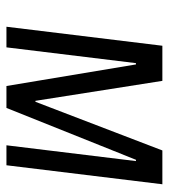

<svg xmlns="http://www.w3.org/2000/svg" viewBox="16 -540 524 596"><g transform="rotate(90 278.0 -242.0)"><path d="M493 0 552 -484H447L296 -90H293L231 -484H122L63 0H127L176 -402H180L247 0H315L476 -402H480L431 0Z"/></g></svg>

Font: Gamestation Condensed
Style: Italic
Weight: 400
Width: 3
Designer: Jonas Hecksher
Foundry: Jonas Hecksher, Playtypeª, e-types AS
Version: Version 1.003